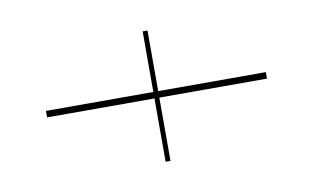

<svg xmlns="http://www.w3.org/2000/svg" viewBox="-57 -601 1140 699"><g transform="rotate(-10 513.0 -251.0)"><path d="M107 -268V-244H504V-10H522V-244H920V-268H522V-492H504V-268Z"/></g></svg>

Font: Sprat Extended Light
Style: Regular
Weight: 300
Width: 9
Designer: Ethan Nakache
Foundry: Collletttivo
Version: Version 2.000;Glyphs 3.2 (3217)